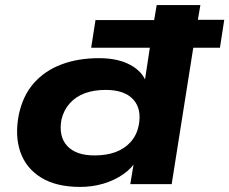

<svg xmlns="http://www.w3.org/2000/svg" viewBox="-20 -725 903 756"><path d="M296 11Q201 11 141.5 -26Q82 -63 60 -127Q38 -191 54 -273Q70 -349 113.5 -398Q157 -447 222.5 -471.5Q288 -496 370 -496Q444 -496 493 -469.5Q542 -443 557 -398L549 -399L570 -537H339L356 -646H587L597 -705H769L759 -647H863L846 -537H741L656 0H493L509 -96H519Q500 -63 465.5 -39Q431 -15 387.5 -2Q344 11 296 11ZM352 -113Q399 -113 434.5 -126Q470 -139 494 -165.5Q518 -192 526 -230Q539 -296 504.5 -333.5Q470 -371 396 -371Q350 -371 314.5 -358Q279 -345 255 -318.5Q231 -292 222 -254Q210 -188 244.5 -150.5Q279 -113 352 -113Z"/></svg>

Font: Nunito Sans 10pt Expanded ExtraBold
Style: Italic
Weight: 800
Width: 7
Italic angle: -9°
Designer: Vernon Adams
Foundry: Vernon Adams
Version: Version 3.101;gftools[0.9.27]